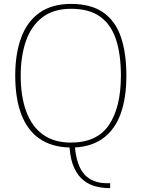

<svg xmlns="http://www.w3.org/2000/svg" viewBox="-20 -745 726 983"><path d="M537 218Q504 218 470.5 209.5Q437 201 408.5 179Q380 157 360.5 116Q341 75 336 10Q245 8 183 -34.5Q121 -77 89.5 -158.5Q58 -240 58 -359Q58 -470 88.5 -552.5Q119 -635 182.5 -680Q246 -725 344 -725Q445 -725 507.5 -682Q570 -639 598.5 -557Q627 -475 627 -358Q627 -244 598 -163.5Q569 -83 510.5 -39Q452 5 364 10Q368 56 380 90.5Q392 125 412 147.5Q432 170 461 181.5Q490 193 528 193H544V218ZM343 -15Q477 -15 538 -105.5Q599 -196 599 -358Q599 -466 574 -542.5Q549 -619 493 -659.5Q437 -700 344 -700Q253 -700 196 -655.5Q139 -611 112.5 -534Q86 -457 86 -358Q86 -251 114.5 -174Q143 -97 200 -56Q257 -15 343 -15Z"/></svg>

Font: Noto Serif Ethiopic Thin
Style: Regular
Weight: 250
Version: Version 2.102